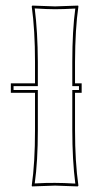

<svg xmlns="http://www.w3.org/2000/svg" viewBox="-20 -668 391 691"><path d="M273.9 -368.2V-334H250V-200.2Q250 -85.4 262.2 0L259.8 2.9Q258.3 2.9 178.2 0Q178.2 0 95.2 2.9L94.2 0Q106 -81.5 106 -200.2V-334H19V-368.2H106V-444.8Q106 -559.6 94.2 -645L96.2 -647.9Q97.7 -647.9 178.2 -645Q178.2 -645 261.2 -647.9L262.2 -645Q250.5 -564.9 250 -444.8V-368.2ZM264.2 -357.9H240.2V-444.8Q240.2 -558.1 251 -637.2Q206.5 -634.8 178.2 -634.8Q149.4 -634.8 105 -637.7Q115.7 -553.2 116.2 -444.8V-357.9H28.8V-344.2H116.2V-200.2Q116.2 -87.4 105 -7.8Q149.4 -10.3 178.2 -9.8Q207 -9.8 251 -7.3Q240.2 -91.8 240.2 -200.2V-344.2H264.2Z"/></svg>

Font: Linux Biolinum Outline O
Style: Bold
Weight: 700
Designer: Philipp H. Poll
Foundry: Philipp H. Poll
Version: Version 0.9.2